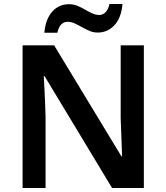

<svg xmlns="http://www.w3.org/2000/svg" viewBox="-20 -941 833 961"><path d="M700 0H541L203 -560H199Q201 -530 202.5 -497Q204 -464 205.5 -429.5Q207 -395 208 -360V0H93V-714H251L588 -158H591Q590 -184 589 -217Q588 -250 586.5 -284.5Q585 -319 584 -351V-714H700ZM202 -777Q205 -813 215.5 -839.5Q226 -866 242.5 -884Q259 -902 280 -911Q301 -920 326 -920Q347 -920 367 -912Q387 -904 405.5 -893Q424 -882 442 -874Q460 -866 477 -866Q495 -866 508.5 -880Q522 -894 528 -921H593Q587 -851 552.5 -814.5Q518 -778 469 -778Q448 -778 429 -786Q410 -794 390.5 -805Q371 -816 353.5 -824Q336 -832 318 -832Q300 -832 286.5 -818.5Q273 -805 267 -777Z"/></svg>

Font: Noto Sans Hebrew SemiBold
Style: Regular
Weight: 600
Designer: Monotype Design Team
Foundry: Monotype Imaging Inc.
Version: Version 2.003